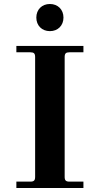

<svg xmlns="http://www.w3.org/2000/svg" viewBox="-20 -942 480 962"><path d="M162 -854C162 -814 190 -786 230 -786C270 -786 298 -814 298 -854C298 -894 270 -922 230 -922C190 -922 162 -894 162 -854ZM62 0H398V-32H328C310 -32 304 -38 304 -56V-656C304 -674 310 -680 328 -680H398V-712H62V-680H132C150 -680 156 -674 156 -656V-56C156 -38 150 -32 132 -32H62Z"/></svg>

Font: Old Standard
Style: Bold
Weight: 700
Designer: Alexey Kryukov <alexios@thessalonica.org.ru>
Version: Version 2.0.2